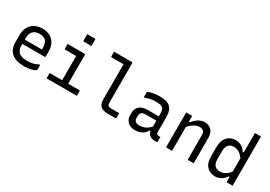

<svg xmlns="http://www.w3.org/2000/svg" viewBox="18 -1649 3565 2534"><g transform="rotate(30 1800.0 -381.5)"><path d="M303 -543Q362 -543 411 -518.5Q460 -494 489.5 -444.5Q519 -395 519 -318V-245Q519 -242 517.5 -239.5Q516 -237 514 -235.5Q512 -234 508 -234H168V-211Q168 -189 172 -170.5Q176 -152 183.5 -137Q191 -122 202 -110Q222 -90 254.5 -80.5Q287 -71 330 -71Q366 -71 394 -75Q422 -79 446.5 -88Q471 -97 496 -111H511V-40Q511 -38 510 -36Q509 -34 507 -32Q495 -20 468 -10Q441 0 405 5.5Q369 11 329 11Q268 11 220 -3.5Q172 -18 140.5 -46.5Q109 -75 93 -116Q77 -157 77 -211V-315Q77 -373 94.5 -416Q112 -459 143 -487Q174 -515 215 -529Q256 -543 303 -543ZM168 -299H429V-319Q429 -358 420.5 -386.5Q412 -415 394 -433Q378 -448 355 -455.5Q332 -463 303 -463Q238 -463 203 -428.5Q168 -394 168 -316Z M672 -81H863V-451H697Q694 -451 691.5 -452.5Q689 -454 687.5 -456.5Q686 -459 686 -462V-532H944Q948 -532 950 -530.5Q952 -529 953.5 -527Q955 -525 955 -521V-81H1123Q1127 -81 1129 -79.5Q1131 -78 1132.5 -76Q1134 -74 1134 -70V0H683Q680 0 677.5 -1.5Q675 -3 673.5 -5Q672 -7 672 -11ZM846 -774Q860 -774 874.5 -774Q889 -774 903.5 -774Q918 -774 932.5 -774Q947 -774 961 -774Q966 -774 969 -771Q972 -768 972 -763V-665Q958 -665 943.5 -665Q929 -665 914.5 -665Q900 -665 885.5 -665Q871 -665 857 -665Q852 -665 849 -668Q846 -671 846 -676Z M1268 -750H1540Q1544 -750 1546 -748.5Q1548 -747 1549.5 -745Q1551 -743 1551 -739V-142Q1551 -124 1553.5 -113Q1556 -102 1563.5 -94.5Q1571 -87 1583 -84Q1595 -81 1612 -81H1732V-11Q1732 -7 1730.5 -5Q1729 -3 1727 -1.5Q1725 0 1721 0H1604Q1565 0 1537.5 -8.5Q1510 -17 1492.5 -34Q1475 -51 1467 -77Q1459 -103 1459 -138V-669H1279Q1274 -669 1271 -672Q1268 -675 1268 -680Z M2297 -351V-126Q2297 -113 2299.5 -104Q2302 -95 2307 -90Q2312 -85 2319 -83Q2326 -81 2336 -81H2361V-11Q2361 -5 2358 -2.5Q2355 0 2350 0H2315Q2292 0 2272 -7Q2252 -14 2237 -28Q2222 -42 2214 -62Q2210 -73 2208 -85H2195Q2178 -54 2153.5 -33Q2129 -12 2096 -1Q2063 10 2023 10Q1976 10 1942 -7.5Q1908 -25 1889 -56.5Q1870 -88 1870 -132V-164Q1870 -197 1881 -223.5Q1892 -250 1912.5 -268Q1933 -286 1962 -296Q1991 -306 2027 -306H2206V-352Q2206 -392 2194.5 -414.5Q2183 -437 2156 -446.5Q2129 -456 2083 -456Q2054 -456 2027 -453Q2000 -450 1974.5 -443.5Q1949 -437 1923 -427H1908V-499Q1908 -502 1909 -504Q1910 -506 1911 -507Q1916 -513 1941.5 -521Q1967 -529 2004.5 -535.5Q2042 -542 2083 -542Q2139 -542 2179.5 -531.5Q2220 -521 2246 -498Q2272 -475 2284.5 -439Q2297 -403 2297 -351ZM1962 -142Q1962 -108 1981.5 -90.5Q2001 -73 2040 -73Q2074 -73 2104.5 -82Q2135 -91 2164 -112Q2184 -127 2206 -151V-241H2040Q2019 -241 2004.5 -236.5Q1990 -232 1980 -221Q1971 -213 1966.5 -200.5Q1962 -188 1962 -172Z M2914 0H2833Q2830 0 2827.5 -1.5Q2825 -3 2823.5 -5Q2822 -7 2822 -11V-375Q2822 -416 2802.5 -435.5Q2783 -455 2747 -455Q2726 -455 2704 -448.5Q2682 -442 2660 -429Q2638 -416 2615 -396Q2600 -382 2585 -365V0H2504Q2501 0 2499 -0.5Q2497 -1 2495.5 -2.5Q2494 -4 2493.5 -6Q2493 -8 2493 -11V-532H2574Q2578 -532 2580 -530.5Q2582 -529 2583.5 -527Q2585 -525 2585 -521V-443H2600Q2623 -473 2649.5 -495.5Q2676 -518 2707 -530.5Q2738 -543 2773 -543Q2807 -543 2833.5 -532Q2860 -521 2877.5 -501Q2895 -481 2904.5 -453.5Q2914 -426 2914 -393Z M3243 -543Q3279 -543 3307 -532.5Q3335 -522 3358.5 -502Q3382 -482 3400 -453H3415V-750H3496Q3500 -750 3502 -748.5Q3504 -747 3505.5 -745Q3507 -743 3507 -739V0H3426Q3423 0 3420.5 -1.5Q3418 -3 3416.5 -5Q3415 -7 3415 -11V-81H3400Q3382 -52 3358 -32Q3334 -12 3304.5 -1Q3275 10 3241 10Q3203 10 3170.5 -3.5Q3138 -17 3115 -42Q3092 -67 3079.5 -103Q3067 -139 3067 -185V-342Q3067 -389 3079.5 -426Q3092 -463 3115.5 -489Q3139 -515 3171.5 -529Q3204 -543 3243 -543ZM3415 -366Q3385 -407 3353 -428Q3312 -455 3267 -455Q3234 -455 3209.5 -440.5Q3185 -426 3171.5 -397.5Q3158 -369 3158 -327V-200Q3158 -168 3166.5 -144.5Q3175 -121 3189 -106Q3203 -92 3223 -85Q3243 -78 3267 -78Q3296 -78 3324 -88.5Q3352 -99 3379 -123Q3398 -140 3415 -164Z"/></g></svg>

Font: Code D OnePiece
Style: Regular
Weight: 400
Version: Version 1.085; ttfautohint (v1.8.4.7-5d5b);Nerd Fonts 3.0.2